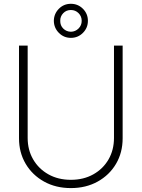

<svg xmlns="http://www.w3.org/2000/svg" viewBox="-20 -964 735 996"><path d="M571.3 -727.5H616.2V-246.6Q616.2 -172.4 581.8 -114Q547.4 -55.7 486.6 -22Q425.8 11.7 347.7 11.7Q269.5 11.7 208.7 -22Q147.9 -55.7 113.3 -114Q78.6 -172.4 78.6 -246.6V-727.5H123.5V-248.5Q123.5 -186 152.1 -137Q180.7 -87.9 231.2 -59.6Q281.7 -31.2 347.7 -31.2Q413.6 -31.2 464.1 -59.6Q514.6 -87.9 543 -137Q571.3 -186 571.3 -248.5ZM347.7 -767.6Q311 -767.6 285.4 -793.5Q259.8 -819.3 259.3 -856Q259.8 -892.6 285.4 -918.5Q311 -944.3 347.7 -944.3Q384.3 -944.3 410.2 -918.5Q436 -892.6 436 -856Q436 -819.3 410.2 -793.5Q384.3 -767.6 347.7 -767.6ZM347.7 -799.3Q371.1 -799.8 387.5 -816.2Q403.8 -832.5 403.8 -856Q403.8 -879.4 387.5 -895.8Q371.1 -912.1 347.7 -912.1Q323.7 -912.1 307.9 -895.5Q292 -878.9 292.5 -856Q292 -832 308.1 -815.9Q324.2 -799.8 347.7 -799.3Z"/></svg>

Font: Inter Display Extra Light
Style: Regular
Weight: 200
Designer: Rasmus Andersson
Foundry: rsms
Version: Version 4.000;git-4fc901f